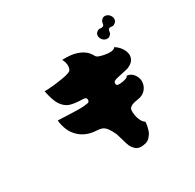

<svg xmlns="http://www.w3.org/2000/svg" viewBox="-194 -1094 1387 1363"><g transform="rotate(-30 500.0 -412.5)"><path d="M809 -787Q803 -782 802 -774Q801 -766 798.5 -756.5Q796 -747 784 -738Q771 -728 754 -731.5Q737 -735 725 -750Q713 -765 713.5 -782.5Q714 -800 727 -810Q741 -822 756 -819Q771 -816 780 -823Q787 -828 787.5 -835.5Q788 -843 790.5 -852.5Q793 -862 805 -872Q818 -882 835 -878.5Q852 -875 864 -860Q876 -845 875.5 -827.5Q875 -810 862 -800Q850 -790 840 -789.5Q830 -789 822.5 -790.5Q815 -792 809 -787ZM625 -669Q630 -659 646.5 -653Q663 -647 683 -643Q703 -639 720 -638Q737 -637 742 -638Q753 -640 762.5 -644Q772 -648 773 -655Q798 -641 816.5 -617Q835 -593 840.5 -565.5Q846 -538 830 -512Q823 -501 811.5 -493Q800 -485 783 -477Q778 -475 756 -470Q734 -465 712.5 -460.5Q691 -456 684 -454Q674 -452 662.5 -446.5Q651 -441 651 -428Q652 -411 663 -410Q674 -409 681 -409Q688 -410 701.5 -411.5Q715 -413 726 -417Q748 -423 749 -435Q786 -431 805.5 -402Q825 -373 824 -344Q823 -315 805.5 -289.5Q788 -264 753 -253Q746 -251 731 -249Q716 -247 699.5 -242.5Q683 -238 671 -229.5Q659 -221 657 -206Q655 -186 659.5 -161.5Q664 -137 674.5 -116.5Q685 -96 701 -86Q702 -75 698.5 -56.5Q695 -38 689.5 -20.5Q684 -3 678 5Q672 13 664.5 23Q657 33 643 41.5Q629 50 601 53Q564 57 543.5 38Q523 19 515 0Q507 -20 502.5 -37Q498 -54 492 -73Q487 -93 482 -106.5Q477 -120 463 -145Q450 -169 432 -185.5Q414 -202 370 -204Q326 -206 291.5 -220.5Q257 -235 232 -259Q203 -286 187 -323.5Q171 -361 167 -404Q172 -404 192.5 -403Q213 -402 241 -401Q269 -400 297 -399Q325 -398 346.5 -398Q368 -398 375 -399Q394 -401 409.5 -403.5Q425 -406 426 -419Q431 -447 393 -446Q387 -446 368 -447Q349 -448 326.5 -451.5Q304 -455 288 -461Q270 -469 257.5 -480Q245 -491 234 -506Q219 -527 208.5 -558.5Q198 -590 190 -630Q225 -630 265.5 -634.5Q306 -639 338.5 -644.5Q371 -650 380 -653Q394 -657 406 -662.5Q418 -668 422 -684Q427 -700 424.5 -718Q422 -736 410 -761Q484 -763 527 -748.5Q570 -734 595 -710Q605 -700 612 -690Q619 -680 625 -669Z"/></g></svg>

Font: Potta One
Style: Regular
Weight: 400
Designer: 108,108go
Foundry: Font Zone 108
Version: Version 1.000